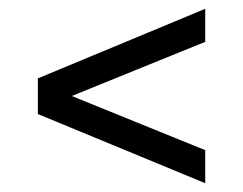

<svg xmlns="http://www.w3.org/2000/svg" viewBox="-20 -471 552 436"><path d="M446 -55 66 -212V-293L446 -451V-376L143 -253L446 -130Z"/></svg>

Font: Saira Semi Condensed
Style: Regular
Weight: 400
Width: 4
Designer: Hector Gatti with collaboration of the Omnibus-Type team
Foundry: Omnibus-Type
Version: Version 1.001; ttfautohint (v1.8)